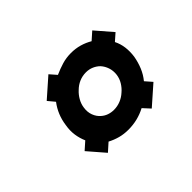

<svg xmlns="http://www.w3.org/2000/svg" viewBox="-70 -679 641 641"><g transform="rotate(-45 250.0 -359.0)"><path d="M194 -360Q196 -375 204 -389Q212 -403 223 -413Q235 -425 250 -431.5Q265 -438 282 -438Q297 -438 309.5 -432.5Q322 -427 331 -418Q341 -407 346 -392Q351 -377 349 -360Q347 -344 338.5 -330Q330 -316 318 -306Q306 -295 291 -289Q276 -283 260 -283Q247 -283 235.5 -287Q224 -291 215 -299Q203 -309 197 -325Q191 -341 194 -360ZM110 -361Q106 -338 109 -317.5Q112 -297 120 -279L93 -255L144 -196L172 -221Q189 -212 207.5 -207Q226 -202 247 -202Q269 -202 289.5 -207Q310 -212 329 -222Q335 -216 340.5 -209.5Q346 -203 352 -197L419 -256L398 -280Q412 -297 420.5 -317.5Q429 -338 433 -361Q436 -383 433.5 -403Q431 -423 422 -441L447 -463L396 -522L369 -498Q352 -508 333 -513.5Q314 -519 292 -519Q270 -519 250 -513Q230 -507 210 -498L189 -522L122 -463Q127 -457 132 -451Q137 -445 142 -439Q129 -422 121 -402.5Q113 -383 110 -361Z"/></g></svg>

Font: Josefin Slab Thin
Style: Bold Italic
Weight: 700
Italic angle: -12°
Version: Version 2.000